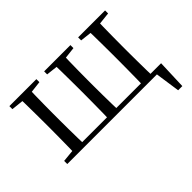

<svg xmlns="http://www.w3.org/2000/svg" viewBox="-130 -780 1210 1210"><g transform="rotate(-45 475.0 -175.5)"><path d="M123.1 0Q124.3 -24.4 124.8 -65.3Q125.3 -106.3 125.8 -150.3Q126.3 -194.3 126.3 -228.5V-288.3Q126.3 -321.7 125.8 -365.7Q125.3 -409.7 124.8 -450.7Q124.3 -491.8 123.1 -516H208.4Q207.4 -491.8 206.5 -450.7Q205.7 -409.7 205.2 -365.7Q204.7 -321.7 204.7 -288.3V-228.5Q204.7 -194.3 205.2 -150.3Q205.7 -106.3 206.5 -65.3Q207.4 -24.4 208.4 0ZM427.8 0Q429 -24.4 429.5 -65.3Q430 -106.3 430.5 -150.3Q431 -194.3 431 -228.5V-288.3Q431 -321.7 430.5 -365.7Q430 -409.7 429.5 -450.7Q429 -491.8 427.8 -516H512.3Q511.3 -491.8 510.4 -450.7Q509.5 -409.7 509 -365.7Q508.5 -321.7 508.5 -288.3V-228.5Q508.5 -194.3 509 -150.3Q509.5 -106.3 510.4 -65.3Q511.3 -24.4 512.3 0ZM730.7 0Q731.7 -24.4 732.2 -65.3Q732.7 -106.3 733.2 -150.3Q733.7 -194.3 733.7 -228.5V-288.3Q733.7 -321.7 733.2 -365.7Q732.7 -409.7 732.2 -450.7Q731.7 -491.8 730.7 -516H816.9Q815.9 -491.8 815.2 -450.7Q814.6 -409.7 814.1 -365.7Q813.6 -321.7 813.6 -288.3V-228.5Q813.6 -194.3 814.1 -150.3Q814.6 -106.3 815.2 -65.3Q815.9 -24.4 816.9 0ZM866.3 165.4 838.3 -27.9 875.2 0H167V-31.1H910.7L903.5 165.4ZM43.5 -489.1V-516H284V-489.1L184.2 -477.4H152.7ZM353.3 -489.1V-516H587.5V-489.1L486.1 -477.4H456.4ZM656.2 -489.1V-516H896.4V-489.1L789.4 -477.4H757.7ZM43.5 0V-27.8L152.7 -38.6H167V0Z"/></g></svg>

Font: Noto Serif JP
Style: Regular
Weight: 200
Designer: Ryoko NISHIZUKA 西塚涼子 (kana & ideographs); Frank Grießhammer (Latin, Greek & Cyrillic); Wenlong ZHANG 张文龙 (bopomofo); San
Foundry: Adobe
Version: Version 2.001;hotconv 1.1.0;makeotfexe 2.6.0